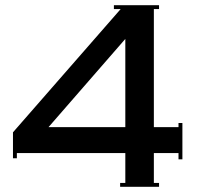

<svg xmlns="http://www.w3.org/2000/svg" viewBox="-20 -720 763 740"><path d="M443 0V-15H463V-130H45V-110H30V-210L445 -685H419V-700H593V-685H573V-230H668V-246H683V-106H668V-130H573V-15H593V0ZM167 -230H463V-570Z"/></svg>

Font: Copperplate CC
Style: Regular
Weight: 400
Designer: indestructible type*
Foundry: Cowboy Collective
Version: Version 1.000